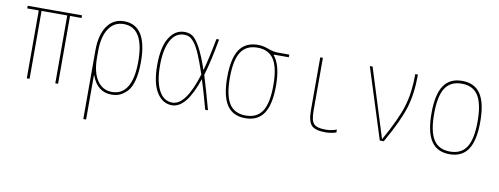

<svg xmlns="http://www.w3.org/2000/svg" viewBox="-62 -851 3623 1393"><g transform="rotate(10 1750.0 -155.0)"><path d="M365.2 -500V0H344.7V-500H155.3V0H134.8V-500H49.8V-519.5H450.2V-500Z M589.8 -285.2Q589.8 -400.4 634.8 -465.3Q679.7 -530.3 759.8 -530.3Q929.7 -530.3 929.7 -259.8Q929.7 -179.7 915 -124Q900.4 -68.4 873.5 -40.5Q846.7 -12.7 819.8 -1.5Q793 9.8 759.8 9.8Q654.3 9.8 612.3 -107.4H610.4V219.7H589.8ZM910.2 -259.8Q910.2 -509.8 759.8 -509.8Q689.5 -509.8 649.9 -450.2Q610.4 -390.6 610.4 -285.2V-235.4Q610.4 -128.9 650.4 -69.3Q690.4 -9.8 759.8 -9.8Q834 -9.8 872.1 -73.2Q910.2 -136.7 910.2 -259.8Z M1469.7 0H1449.2Q1411.1 -140.6 1386.7 -214.8Q1311.5 9.8 1205.1 9.8Q1135.7 9.8 1092.8 -58.1Q1049.8 -126 1049.8 -259.8Q1049.8 -391.6 1092.3 -460.9Q1134.8 -530.3 1205.1 -530.3Q1240.2 -530.3 1265.1 -513.2Q1290 -496.1 1320.8 -440.4Q1351.6 -384.8 1386.7 -281.2Q1412.1 -370.1 1440.4 -519.5H1460Q1429.7 -351.6 1398.4 -248Q1430.7 -142.6 1469.7 0ZM1377 -247.1Q1347.7 -335 1324.2 -389.6Q1300.8 -444.3 1279.8 -469.7Q1258.8 -495.1 1242.7 -502.4Q1226.6 -509.8 1205.1 -509.8Q1140.6 -509.8 1105.5 -443.8Q1070.3 -377.9 1070.3 -259.8Q1070.3 -141.6 1105.5 -75.7Q1140.6 -9.8 1205.1 -9.8Q1303.7 -9.8 1377 -247.1Z M1869.1 -477.5Q1924.8 -412.1 1924.8 -259.8Q1924.8 -122.1 1880.9 -56.2Q1836.9 9.8 1745.1 9.8Q1653.3 9.8 1609.4 -56.2Q1565.4 -122.1 1565.4 -260.3Q1565.4 -398.4 1609.4 -464.4Q1653.3 -530.3 1745.1 -530.3Q1784.2 -530.3 1823.2 -515.1Q1862.3 -500 1900.4 -500H1980.5V-480.5H1869.1ZM1623.5 -69.8Q1662.1 -9.8 1745.1 -9.8Q1828.1 -9.8 1866.7 -69.8Q1905.3 -129.9 1905.3 -259.8Q1905.3 -389.6 1866.7 -449.7Q1828.1 -509.8 1745.1 -509.8Q1662.1 -509.8 1623.5 -449.7Q1585 -389.6 1585 -259.8Q1585 -129.9 1623.5 -69.8Z M2224.6 -519.5V-129.9Q2224.6 -57.6 2246.6 -33.7Q2268.6 -9.8 2335 -9.8Q2375 -9.8 2415 -24.4V-2.9Q2376 9.8 2335 9.8Q2259.8 9.8 2232.4 -20Q2205.1 -49.8 2205.1 -129.9V-519.5Z M2749 -14.6H2751Q2842.8 -177.7 2874 -280.3Q2905.3 -382.8 2905.3 -519.5H2924.8Q2924.8 -379.9 2892.6 -273.9Q2860.4 -168 2764.6 0H2735.4L2570.3 -519.5H2590.8Z M3385.7 -56.2Q3341.8 9.8 3250 9.8Q3158.2 9.8 3114.3 -56.2Q3070.3 -122.1 3070.3 -260.3Q3070.3 -398.4 3114.3 -464.4Q3158.2 -530.3 3250 -530.3Q3341.8 -530.3 3385.7 -464.4Q3429.7 -398.4 3429.7 -260.3Q3429.7 -122.1 3385.7 -56.2ZM3128.4 -69.8Q3167 -9.8 3250 -9.8Q3333 -9.8 3371.6 -69.8Q3410.2 -129.9 3410.2 -259.8Q3410.2 -389.6 3371.6 -449.7Q3333 -509.8 3250 -509.8Q3167 -509.8 3128.4 -449.7Q3089.8 -389.6 3089.8 -259.8Q3089.8 -129.9 3128.4 -69.8Z"/></g></svg>

Font: Mgen+ 1m thin
Style: Regular
Weight: 100
Designer: [Source Han Sans]
Ryoko NISHIZUKA  (kana & ideographs); Paul D. Hunt (Latin, Greek & Cyrillic); Wenlong ZHANG  (bopomofo
Version: Version 1.059.20150602